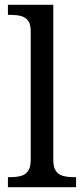

<svg xmlns="http://www.w3.org/2000/svg" viewBox="-20 -780 350 800"><path d="M13 0V-42H26Q49 -42 67.5 -47Q86 -52 97 -67.5Q108 -83 108 -114V-650Q108 -680 96.5 -694.5Q85 -709 66.5 -713.5Q48 -718 26 -718H13V-760H202V-114Q202 -83 213 -67.5Q224 -52 243 -47Q262 -42 284 -42H297V0Z"/></svg>

Font: Noto Serif Ethiopic
Style: Regular
Weight: 400
Designer: Monotype Design Team
Foundry: Monotype Imaging Inc.
Version: Version 2.102